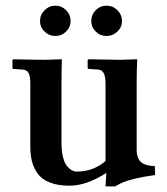

<svg xmlns="http://www.w3.org/2000/svg" viewBox="-20 -645 590 677"><path d="M301.8 -570.8Q301.8 -593.3 317.6 -609.1Q333.5 -625 356 -625Q377.9 -625 394 -608.9Q410.2 -592.8 410.2 -570.8Q410.2 -549.3 394 -533.7Q377.9 -518.1 356 -518.1Q333.5 -518.1 317.6 -533.7Q301.8 -549.3 301.8 -570.8ZM121.1 -570.8Q121.1 -592.8 137.2 -608.9Q153.3 -625 174.8 -625Q197.3 -625 213.1 -609.1Q229 -593.3 229 -570.8Q229 -549.3 213.1 -533.7Q197.3 -518.1 174.8 -518.1Q153.3 -518.1 137.2 -533.7Q121.1 -549.3 121.1 -570.8ZM461.9 -115.2Q461.9 -89.8 475.1 -75.4Q488.3 -61 525.9 -59.1L526.9 -27.8Q483.9 -22 455.3 -14.9Q426.8 -7.8 414.6 -2.4Q402.3 2.9 386.2 12.2H352.1L355 -35.2Q284.2 9.8 226.1 9.8Q184.1 9.8 155.5 -1.5Q127 -12.7 112.5 -33.4Q98.1 -54.2 92.5 -76.7Q86.9 -99.1 86.9 -127.9V-352.1Q86.9 -376 80.8 -387.5Q74.7 -398.9 58.1 -399.9L26.9 -401.9L23.9 -403.8V-434.1L28.8 -436Q107.9 -434.1 140.1 -434.1L198.2 -436Q196.8 -391.1 196.8 -354V-142.1Q196.8 -112.3 202.1 -91.1Q207.5 -69.8 216.3 -59.3Q225.1 -48.8 233.6 -44.4Q242.2 -40 251 -40Q309.1 -40 352.1 -77.1V-352.1Q352.1 -399.9 324.2 -399.9L293 -401.9L289.1 -403.8V-434.1L293 -436Q377 -434.1 403.8 -434.1L463.9 -436Q461.9 -394.5 461.9 -354Z"/></svg>

Font: Linux Libertine G
Style: Semibold
Weight: 600
Designer: Philipp H. Poll
Foundry: Philipp H. Poll
Version: Version 5.1.1